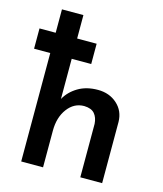

<svg xmlns="http://www.w3.org/2000/svg" viewBox="-122 -866 806 951"><g transform="rotate(15 281.5 -390.0)"><path d="M77 0V-780H187V-350Q209 -390 251.5 -415.5Q294 -441 353 -441Q412 -441 451.5 -405.5Q491 -370 492 -314V0H380V-274Q378 -306 361.5 -325.5Q345 -345 308 -346Q256 -346 222.5 -301Q189 -256 189 -188V0ZM-6 -660H287V-556H-6Z"/></g></svg>

Font: Synthetic SemiBold
Style: Regular
Weight: 600
Designer: Santiago Orozco
Foundry: Typemade
Version: Version 2.000; ttfautohint (v1.8.4.7-5d5b)